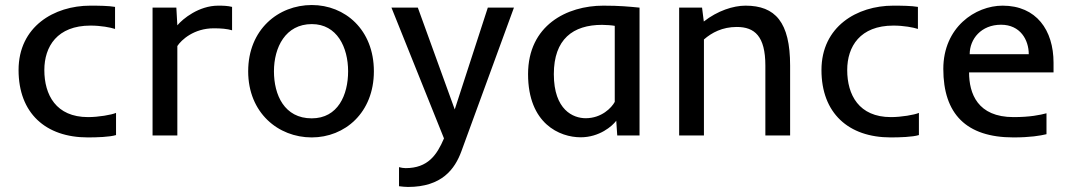

<svg xmlns="http://www.w3.org/2000/svg" viewBox="-20 -534 4205 757"><path d="M327.1 -72.3C200.7 -72.3 154.8 -160.2 154.8 -257.8C154.8 -350.6 205.6 -433.1 336.9 -433.1C377.9 -433.1 415.5 -425.8 433.6 -419.9V-506.8C408.7 -511.2 370.6 -511.7 335.9 -511.7C193.8 -511.7 53.2 -429.7 53.2 -257.8C53.2 -87.9 159.7 7.8 326.2 7.8C360.8 7.8 412.6 6.3 437.5 -1.5V-88.9C419.4 -81.1 368.2 -72.3 327.1 -72.3Z M822.8 -422.4C852.1 -422.4 875 -420.4 895 -414.6V-506.8C877.9 -511.2 859.9 -511.7 840.3 -511.7C764.2 -511.7 700.7 -460 679.2 -434.1L675.3 -503.9H581.5V0H679.2V-352.5C695.3 -377 744.6 -422.4 822.8 -422.4Z M1454.1 -252.9C1454.1 -417.5 1339.8 -514.2 1209.5 -514.2C1077.1 -514.2 958.5 -417.5 958.5 -252.9C958.5 -89.4 1076.7 7.8 1209 7.8C1339.4 7.8 1454.1 -89.4 1454.1 -252.9ZM1060.1 -252.9C1060.1 -347.2 1105.5 -439 1209.5 -439C1309.1 -439 1352.5 -347.2 1352.5 -252.9C1352.5 -159.7 1312.5 -67.4 1209 -67.4C1101.1 -67.4 1060.1 -159.7 1060.1 -252.9Z M1579.1 128.9C1571.3 128.9 1561.5 127.4 1553.2 125V200.2C1565.4 201.7 1577.6 203.1 1588.4 203.1C1722.2 203.1 1773.4 132.8 1799.3 62L2006.3 -503.9H1903.3L1772.9 -102.5L1627.4 -503.9H1523.4L1730.5 11.7C1702.6 77.1 1667 128.9 1579.1 128.9Z M2413.6 0H2501.5V-503.9C2460.9 -507.8 2424.3 -511.7 2358.9 -511.7C2214.8 -511.7 2062 -434.1 2062 -241.7C2062 -45.9 2187 7.3 2269.5 7.3C2343.3 7.3 2394.5 -37.1 2409.7 -58.1ZM2289.1 -67.9C2240.2 -67.9 2163.6 -100.1 2163.6 -241.7C2163.6 -379.4 2238.8 -436 2354 -436C2369.6 -436 2394 -434.1 2403.8 -432.1V-132.3C2391.6 -109.4 2352.1 -67.9 2289.1 -67.9Z M3095.2 0V-275.4C3095.2 -446.8 3036.6 -511.7 2919.4 -511.7C2871.1 -511.7 2809.1 -491.7 2754.9 -449.2L2748 -503.9H2657.7V0H2755.4V-378.4C2786.1 -405.3 2828.1 -427.7 2884.8 -427.7C2955.1 -427.7 2997.6 -391.6 2997.6 -275.4V0Z M3492.7 -72.3C3366.2 -72.3 3320.3 -160.2 3320.3 -257.8C3320.3 -350.6 3371.1 -433.1 3502.4 -433.1C3543.5 -433.1 3581.1 -425.8 3599.1 -419.9V-506.8C3574.2 -511.2 3536.1 -511.7 3501.5 -511.7C3359.4 -511.7 3218.8 -429.7 3218.8 -257.8C3218.8 -87.9 3325.2 7.8 3491.7 7.8C3526.4 7.8 3578.1 6.3 3603 -1.5V-88.9C3585 -81.1 3533.7 -72.3 3492.7 -72.3Z M3975.6 7.8C4042 7.8 4081.1 1 4106 -4.9V-87.4C4080.6 -80.6 4041 -72.3 3976.1 -72.3C3834 -72.3 3800.8 -165.5 3800.8 -248.5H4133.8V-286.6C4133.8 -415.5 4065.9 -511.7 3933.1 -511.7C3825.2 -511.7 3699.2 -426.3 3699.2 -262.2C3699.2 -85.4 3789.1 7.8 3975.6 7.8ZM3926.8 -436.5C4002.9 -436.5 4036.1 -376.5 4036.1 -320.3H3803.2C3803.2 -380.4 3848.6 -436.5 3926.8 -436.5Z"/></svg>

Font: Inder
Style: Regular
Weight: 400
Designer: Irina Smirnova
Foundry: Irina Smirnova
Version: Version 1.001